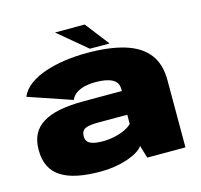

<svg xmlns="http://www.w3.org/2000/svg" viewBox="-107 -858 1031 983"><g transform="rotate(-15 408.0 -367.0)"><path d="M309.5 7.5Q348 7.5 384.2 1.8Q420.5 -4 450.8 -14.2Q481 -24.5 503.5 -37.8Q526 -51 537 -67L557 0H759.5V-357Q759.5 -442.5 718.2 -495.2Q677 -548 596.2 -572.8Q515.5 -597.5 396.5 -597.5Q339 -597.5 282.2 -589.8Q225.5 -582 176.2 -565.8Q127 -549.5 91 -523.5Q55 -497.5 39.5 -461L270 -382.5Q280 -405 300 -418Q320 -431 346 -436.5Q372 -442 398 -442Q436 -442 463.2 -435.2Q490.5 -428.5 505 -413.8Q519.5 -399 519.5 -373.5V-363H316Q244 -363 190.2 -352.5Q136.5 -342 100.8 -320Q65 -298 47.5 -263.8Q30 -229.5 30 -181.5Q30 -130.5 48 -94.2Q66 -58 102 -35.5Q138 -13 189.8 -2.8Q241.5 7.5 309.5 7.5ZM359.5 -139.5Q339 -139.5 322.5 -142Q306 -144.5 294.5 -150Q283 -155.5 277 -165Q271 -174.5 271 -189.5Q271 -204.5 276.5 -214.2Q282 -224 292.8 -229Q303.5 -234 320.8 -236.2Q338 -238.5 361 -238.5H515V-190Q502 -176 477 -164.2Q452 -152.5 421.2 -146Q390.5 -139.5 359.5 -139.5ZM417.5 -614.5H522L424 -741H266.5Z"/></g></svg>

Font: Anybody SemiExpanded Black
Style: Regular
Weight: 900
Width: 6
Version: Version 1.113;gftools[0.9.25]